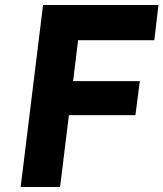

<svg xmlns="http://www.w3.org/2000/svg" viewBox="-20 -747 653 767"><path d="M62.5 0 152 -727H613L596.5 -586.5H197.5L303.5 -680L264.5 -362.5L178 -423H538.5L521 -287H197.5L261 -333.5L220 0Z"/></svg>

Font: Spline Sans Mono
Style: Italic
Weight: 400
Italic angle: -4°
Monospace: yes
Designer: Eben Sorkin, Mirko Velimirovic
Foundry: Sorkin Type
Version: Version 1.004